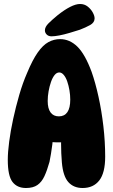

<svg xmlns="http://www.w3.org/2000/svg" viewBox="-20 -935 566 962"><path d="M110 7Q66 7 42.5 -23.5Q19 -54 19 -134Q19 -172 26 -225.5Q33 -279 46 -339Q59 -399 76.5 -459.5Q94 -520 116 -570Q143 -635 169 -672Q195 -709 222.5 -724Q250 -739 281 -739Q329 -739 367.5 -701.5Q406 -664 439 -575Q458 -521 473.5 -450.5Q489 -380 498 -302.5Q507 -225 507 -150Q507 -69 477.5 -31Q448 7 394 7Q349 7 322.5 -22.5Q296 -52 290 -121Q286 -167 286 -215.5Q286 -264 290 -309L351 -234Q329 -225 296 -222.5Q263 -220 227 -224.5Q191 -229 161 -241L247 -307Q248 -257 242 -210Q236 -163 228 -124Q216 -81 202.5 -52Q189 -23 167.5 -8Q146 7 110 7ZM275 -352Q303 -352 317.5 -373Q332 -394 332 -436Q332 -459 328 -482.5Q324 -506 317 -526.5Q310 -547 299.5 -559.5Q289 -572 277 -572Q264 -572 253.5 -559Q243 -546 235.5 -524.5Q228 -503 223.5 -478Q219 -453 219 -429Q219 -391 233.5 -371.5Q248 -352 275 -352ZM205 -783Q205 -800 223 -818Q241 -836 269 -859Q303 -886 331.5 -900.5Q360 -915 381 -915Q403 -915 419 -902.5Q435 -890 444.5 -873Q454 -856 454 -843Q454 -822 431.5 -809.5Q409 -797 380 -786Q355 -778 328 -770Q301 -762 277.5 -757.5Q254 -753 238 -753Q223 -753 214 -762Q205 -771 205 -783Z"/></svg>

Font: DynaPuff Condensed SemiBold
Style: Regular
Weight: 600
Width: 3
Designer: Toshi Omagari, Jennifer Daniel
Foundry: Google Fonts
Version: Version 2.000